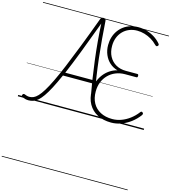

<svg xmlns="http://www.w3.org/2000/svg" viewBox="-293 -1649 2476 2784"><g transform="rotate(15 945.0 -257.5)"><path d="M164 17Q138 17 115.5 11.5Q93 6 69 -4Q61 -9 56 -16.5Q51 -24 57 -38Q63 -51 71 -53.5Q79 -56 88 -53Q109 -44 126.5 -39.5Q144 -35 163 -35Q194 -35 224.5 -48Q255 -61 288.5 -96Q322 -131 361.5 -195Q401 -259 449.5 -359Q498 -459 558 -603Q618 -747 694 -942Q770 -1137 864 -1392Q869 -1405 879 -1412Q889 -1419 907 -1419Q925 -1419 934.5 -1410.5Q944 -1402 945 -1383Q953 -1257 964.5 -1120Q976 -983 992 -843Q1008 -703 1028.5 -566Q1049 -429 1072 -302Q1076 -281 1072 -274Q1068 -267 1053 -263Q1039 -259 1032 -263Q1025 -267 1021 -283Q1014 -326 1006.5 -370.5Q999 -415 991 -460H554Q501 -340 457 -256.5Q413 -173 375.5 -119.5Q338 -66 303.5 -36Q269 -6 234.5 5.5Q200 17 164 17ZM576 -508H983Q962 -646 944 -788Q926 -930 914 -1068Q902 -1206 896 -1332Q796 -1061 717.5 -858Q639 -655 576 -508ZM1404 19Q1284 19 1196.5 -26.5Q1109 -72 1061.5 -157Q1014 -242 1014 -358Q1014 -426 1035 -487.5Q1056 -549 1094 -600Q1132 -651 1184 -686.5Q1236 -722 1298 -737Q1229 -756 1178.5 -801.5Q1128 -847 1100 -913Q1072 -979 1072 -1057Q1072 -1120 1089 -1175.5Q1106 -1231 1138 -1276Q1170 -1321 1214.5 -1353.5Q1259 -1386 1314 -1403Q1369 -1420 1433 -1420Q1496 -1420 1558 -1402Q1620 -1384 1674.5 -1350Q1729 -1316 1770 -1268Q1778 -1259 1780 -1249.5Q1782 -1240 1771 -1230Q1761 -1220 1751.5 -1222Q1742 -1224 1730 -1236Q1691 -1277 1642 -1306Q1593 -1335 1538.5 -1351Q1484 -1367 1428 -1367Q1363 -1367 1308.5 -1344.5Q1254 -1322 1214 -1280.5Q1174 -1239 1152.5 -1183Q1131 -1127 1131 -1059Q1131 -970 1166.5 -903Q1202 -836 1267 -798.5Q1332 -761 1418 -761H1591Q1599 -761 1603.5 -755.5Q1608 -750 1608 -736Q1608 -723 1603.5 -717Q1599 -711 1591 -711H1419Q1344 -711 1280.5 -685Q1217 -659 1170.5 -612Q1124 -565 1098.5 -501Q1073 -437 1073 -360Q1073 -259 1113 -186.5Q1153 -114 1228 -74.5Q1303 -35 1406 -35Q1474 -35 1540 -59Q1606 -83 1666 -128Q1726 -173 1773 -235Q1781 -246 1789.5 -248Q1798 -250 1808 -241Q1818 -233 1818 -223Q1818 -213 1809 -200Q1758 -132 1692.5 -83Q1627 -34 1553 -7.5Q1479 19 1404 19ZM0 895H1890V905H0ZM0 -20H1890V0H0ZM0 -505H1890V-500H0ZM0 -1415H1890V-1405H0Z"/></g></svg>

Font: Playwrite BE WAL Guides
Style: Regular
Weight: 400
Designer: Veronika Burian, José Scaglione
Foundry: TypeTogether
Version: Version 1.003